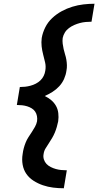

<svg xmlns="http://www.w3.org/2000/svg" viewBox="-20 -853 540 1026"><path d="M321 153Q292 153 264 149.5Q236 146 209.5 137Q183 128 159.5 113Q136 98 121 76.5Q106 55 101 27Q96 -1 101 -30Q103 -46 107 -61Q111 -76 117 -91Q123 -106 132 -120Q141 -134 150 -147.5Q159 -161 167 -175.5Q175 -190 178 -205Q180 -219 177.5 -232.5Q175 -246 168 -256.5Q161 -267 149.5 -274Q138 -281 125 -285Q112 -289 98 -290.5Q84 -292 70 -292L86 -388Q100 -388 114 -389.5Q128 -391 143 -395Q158 -399 171.5 -406Q185 -413 196 -423.5Q207 -434 213.5 -447.5Q220 -461 222 -475Q226 -498 221 -519.5Q216 -541 210.5 -562Q205 -583 202.5 -605Q200 -627 203 -650Q208 -679 222 -707Q236 -735 259 -756.5Q282 -778 309.5 -793Q337 -808 366.5 -817Q396 -826 426 -829.5Q456 -833 485 -833L469 -737Q454 -737 438 -735.5Q422 -734 407 -730Q392 -726 377 -719.5Q362 -713 348.5 -703Q335 -693 326.5 -679Q318 -665 315 -650Q313 -634 315 -619.5Q317 -605 320 -591Q323 -577 327.5 -563Q332 -549 334.5 -534.5Q337 -520 337.5 -505Q338 -490 335 -475Q332 -453 322.5 -431.5Q313 -410 297 -392.5Q281 -375 260.5 -362Q240 -349 219 -340Q238 -331 253.5 -318Q269 -305 279 -287.5Q289 -270 291.5 -248.5Q294 -227 291 -205Q288 -190 283.5 -174.5Q279 -159 273 -144.5Q267 -130 258.5 -115.5Q250 -101 241 -87.5Q232 -74 223.5 -60Q215 -46 213 -30Q210 -15 214.5 -1Q219 13 228.5 23Q238 33 251 39.5Q264 46 278 50Q292 54 307 55.5Q322 57 337 57Z"/></svg>

Font: Iosevka Web
Style: Bold Italic
Weight: 700
Italic angle: -9°
Monospace: yes
Designer: Belleve Invis
Foundry: Belleve Invis
Version: Version 28.0.3; ttfautohint (v1.8.3)